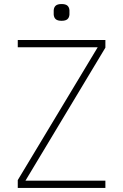

<svg xmlns="http://www.w3.org/2000/svg" viewBox="-20 -931 610 951"><path d="M502 -733V-695L106 -36H502V0H68V-39L464 -697H68V-733ZM246 -859Q246 -870 246 -880Q247 -895 256 -903Q265 -911 285 -911Q305 -911 314 -903Q323 -895 324 -880Q324 -870 324 -859Q323 -844 314 -836Q305 -828 285 -828Q265 -828 256 -836Q247 -844 246 -859Z"/></svg>

Font: Kreadon
Style: Regular
Weight: 400
Designer: kohakuno
Foundry: StudioGnu
Version: Version 1.000;Glyphs 3.1.2 (3151)